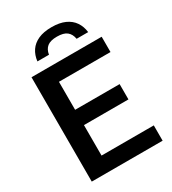

<svg xmlns="http://www.w3.org/2000/svg" viewBox="-223 -1062 1057 1179"><g transform="rotate(-30 306.0 -472.5)"><path d="M73 0V-740H570.5V-631.5H205V-108.5H575.5V0ZM153.5 -324.5V-433H520.5V-324.5ZM153 -806Q158 -848.5 179 -879.5Q200 -910.5 238.2 -927.8Q276.5 -945 332.5 -945Q389 -945 427.2 -927.8Q465.5 -910.5 486.8 -879.2Q508 -848 513 -806H431Q425 -841.5 402.2 -859.8Q379.5 -878 332.5 -878Q286 -878 263.2 -859.8Q240.5 -841.5 235 -806Z"/></g></svg>

Font: Encode Sans SC Condensed Thin SemiBold
Style: Regular
Weight: 600
Version: Version 3.002